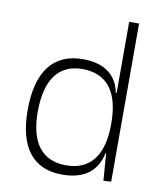

<svg xmlns="http://www.w3.org/2000/svg" viewBox="-83 -800 752 879"><g transform="rotate(10 293.0 -361.0)"><path d="M265.1 9.8C371.6 9.8 427.7 -40.5 444.3 -122.1H446.8L456.5 4.9L492.2 2.4V-732.4H446.3V-401.4H442.4C426.3 -484.4 366.2 -527.3 268.1 -527.3C130.4 -527.3 58.6 -433.6 58.6 -253.9C58.6 -80.6 129.4 9.8 265.1 9.8ZM446.3 -255.9C446.3 -110.8 387.7 -35.2 274.9 -35.2C163.6 -35.2 105.5 -110.4 105.5 -253.9C105.5 -404.3 163.1 -482.4 273.9 -482.4C387.2 -482.4 446.3 -406.7 446.3 -261.2Z"/></g></svg>

Font: Cascadia Code PL ExtraLight
Style: Regular
Weight: 200
Monospace: yes
Designer: Aaron Bell
Foundry: Saja Typeworks
Version: Version 2404.023